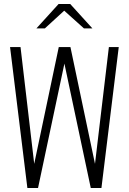

<svg xmlns="http://www.w3.org/2000/svg" viewBox="-20 -934 640 954"><path d="M116 0 30 -700H82L150 -120L272 -700H330L452 -120L521 -700H570L484 0H431L300 -618L169 0ZM161 -793 271 -914H329L439 -793H397L299 -881L203 -793Z"/></svg>

Font: Red Hat Mono
Style: Regular
Weight: 300
Monospace: yes
Designer: Pentagram, MCKL
Foundry: Pentagram, MCKL
Version: Version 1.023